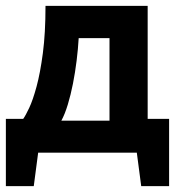

<svg xmlns="http://www.w3.org/2000/svg" viewBox="-22 -520 610 654"><path d="M554 114H459L444 0H108L93 114H-2V-115H57Q65 -126 77.5 -152.5Q90 -179 102.5 -225Q115 -271 124 -339Q133 -407 133 -500H481V-115H554ZM351 -109V-390H246Q244 -354 239 -313.5Q234 -273 226.5 -235Q219 -197 209 -164Q199 -131 187 -109Z"/></svg>

Font: PT Sans
Style: Bold
Weight: 700
Version: Version 2.003W OFL; ttfautohint (v1.6)